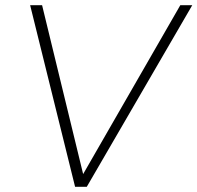

<svg xmlns="http://www.w3.org/2000/svg" viewBox="-20 -719 760 739"><path d="M674 -699H720L314 0H269L96 -699H142L300 -49Z"/></svg>

Font: Gontserrat ExtraLight
Style: Italic
Weight: 275
Italic angle: -11.3°
Designer: Julieta Ulanovsky
Foundry: Julieta Ulanovsky
Version: Version 6.001